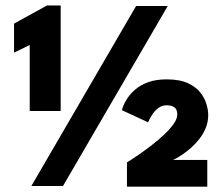

<svg xmlns="http://www.w3.org/2000/svg" viewBox="-20 -682 816 704"><path d="M591 -296Q575 -296 562.5 -287.2Q550 -278.5 541.5 -266.5Q533 -254.5 528.2 -244.8Q523.5 -235 523 -233.5L427 -278Q427.5 -282 432.5 -294.8Q437.5 -307.5 448.5 -323.8Q459.5 -340 478 -355.5Q496.5 -371 524.5 -381Q552.5 -391 591 -391Q638.5 -391 668.5 -377.2Q698.5 -363.5 714.8 -342.5Q731 -321.5 737.2 -299.5Q743.5 -277.5 743.5 -260.5Q743.5 -235 734.5 -213Q725.5 -191 711 -172.5Q696.5 -154 680.2 -139.8Q664 -125.5 649.5 -115.8Q635 -106 625.2 -100.8Q615.5 -95.5 614.5 -95.5H740V2.5H445.5V-86.5Q446.5 -87 460.2 -95.8Q474 -104.5 495 -119.2Q516 -134 539.2 -152Q562.5 -170 583 -189.5Q603.5 -209 616.8 -227.8Q630 -246.5 630 -262.5Q630 -280.5 619.8 -288.2Q609.5 -296 591 -296ZM89 -517 31.5 -489V-595.5L152.5 -662H202.5V-275H89ZM479 -660H595L211 0H95Z"/></svg>

Font: League Spartan Thin Black
Style: Regular
Weight: 900
Version: Version 2.002